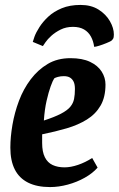

<svg xmlns="http://www.w3.org/2000/svg" viewBox="-20 -749 482 779"><path d="M307 -729Q350 -729 380 -710Q410 -691 426 -663Q442 -635 442 -609Q442 -597 439 -592Q436 -587 431 -583Q426 -580 411.5 -574Q397 -568 382.5 -563.5Q368 -559 362 -559Q359 -582 349 -600.5Q339 -619 321 -629.5Q303 -640 276 -640Q248 -640 226 -629Q204 -618 188.5 -604Q173 -590 164.5 -577.5Q156 -565 154 -562L113 -579Q114 -584 120 -600.5Q126 -617 140 -639Q154 -661 176 -681.5Q198 -702 230.5 -715.5Q263 -729 307 -729ZM183 10Q130 10 94 -8Q58 -26 40 -61.5Q22 -97 22 -150Q22 -193 30.5 -242.5Q39 -292 57 -340Q75 -388 104.5 -427Q134 -466 173.5 -489.5Q213 -513 266 -513Q314 -513 345.5 -498Q377 -483 392.5 -458.5Q408 -434 408 -406Q408 -355 388 -320.5Q368 -286 332.5 -264Q297 -242 251 -228.5Q205 -215 151 -204V-169Q151 -133 162 -111Q173 -89 193.5 -79.5Q214 -70 242 -70Q267 -70 296.5 -80Q326 -90 354 -108L376 -69Q356 -46 324 -28Q292 -10 255 0Q218 10 183 10ZM158 -260Q201 -274 227 -287.5Q253 -301 265 -315.5Q277 -330 280.5 -347.5Q284 -365 284 -388Q284 -407 278.5 -418Q273 -429 263.5 -434.5Q254 -440 239 -440Q226 -440 215 -437Q204 -434 200 -431Q194 -422 185.5 -398.5Q177 -375 169 -340Q161 -305 158 -260Z"/></svg>

Font: Faustina Light
Style: Bold Italic
Weight: 700
Italic angle: -8°
Version: Version 1.200